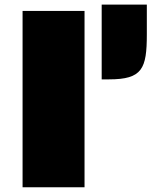

<svg xmlns="http://www.w3.org/2000/svg" viewBox="-20 -794 643 814"><path d="M411.1 -457.5H441.9C583.5 -457.5 602.5 -502.4 602.5 -648.9V-774.4H411.1ZM75.7 0H338.4V-747.6H75.7Z"/></svg>

Font: Plaster
Style: Regular
Weight: 400
Designer: Eben Sorkin
Foundry: Eben Sorkin
Version: Version 1.007